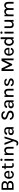

<svg xmlns="http://www.w3.org/2000/svg" viewBox="4652 -5404 1006 10350"><g transform="rotate(-90 5155.0 -229.0)"><path d="M194.5 -566V-366H345.5Q402.5 -366 434.5 -393Q466.5 -420 466.5 -468.5Q466.5 -513.5 435.2 -539.8Q404 -566 346.5 -566ZM194.5 -84.5H347.5Q413.5 -84.5 443.5 -111.8Q473.5 -139 473.5 -183.5Q473.5 -228 441.8 -255Q410 -282 347.5 -282H194.5ZM97.5 0V-649.5H349Q422.5 -649.5 470.2 -626.5Q518 -603.5 542 -564.5Q566 -525.5 566 -479Q566 -423.5 535 -383Q504 -342.5 445.5 -327.5Q484 -321 513.5 -300Q543 -279 560.2 -247.5Q577.5 -216 577.5 -178.5Q577.5 -146.5 566.2 -114.8Q555 -83 529 -57Q503 -31 459 -15.5Q415 0 349.5 0Z M1029 -284Q1029 -303.5 1026 -324Q1021.5 -351.5 1009.2 -374.8Q997 -398 974.8 -412Q952.5 -426 918.5 -426Q876 -426 847 -404.5Q818 -383 803 -347.5Q791 -317.5 789 -284ZM788.5 -228Q788.5 -181 802.5 -145Q816.5 -108 845.2 -87Q874 -66 917 -66Q959 -66 987 -85.8Q1015 -105.5 1021.5 -145.5H1120.5Q1112.5 -97.5 1085 -61.8Q1057.5 -26 1014.5 -6.2Q971.5 13.5 917 13.5Q853.5 13.5 802.5 -19.2Q751.5 -52 721.8 -110.2Q692 -168.5 692 -245.5Q692 -326 721.5 -383.8Q751 -441.5 802 -472.8Q853 -504 917 -504Q974 -504 1014.8 -481Q1055.5 -458 1080.8 -418.8Q1106 -379.5 1115.2 -330Q1124.5 -280.5 1118.5 -228Z M1279.5 -425H1204.5V-490.5H1279.5V-624H1376V-490.5H1521.5V-425H1376V-133.5Q1376 -64.5 1441 -64.5Q1460 -64.5 1479 -68.8Q1498 -73 1522.5 -81.5L1536 -13Q1509 -1.5 1482.8 6Q1456.5 13.5 1428 13.5Q1386.5 13.5 1352.8 -2.5Q1319 -18.5 1299.2 -50.2Q1279.5 -82 1279.5 -130.5Z M1667 0V-492H1764V0ZM1715.5 -595Q1686.5 -595 1670 -611.2Q1653.5 -627.5 1653.5 -655Q1653.5 -681 1670 -696.8Q1686.5 -712.5 1715.5 -712.5Q1744 -712.5 1760.8 -696.8Q1777.5 -681 1777.5 -655Q1777.5 -627.5 1760.8 -611.2Q1744 -595 1715.5 -595Z M2070 -226.5V0H1973V-490.5H2057L2068 -401Q2089.5 -446.5 2125 -472.5Q2168.5 -504 2229.5 -504Q2288.5 -504 2329.8 -477.2Q2371 -450.5 2392 -402Q2413 -353.5 2413 -287.5V0H2317V-287.5Q2317 -351.5 2286.2 -384.2Q2255.5 -417 2204.5 -417Q2163.5 -417 2133.2 -395Q2103 -373 2086.5 -330.2Q2070 -287.5 2070 -226.5Z M2762.5 -115 2873 -490.5H2972L2785.5 94.5Q2760 174 2720 213.8Q2680 253.5 2620 253.5Q2586.5 253.5 2555.5 244.8Q2524.5 236 2492.5 219V131.5Q2520 151 2545.8 160Q2571.5 169 2598.5 169Q2626.5 169 2646 152Q2665.5 135 2679 107.8Q2692.5 80.5 2702 48.5L2717 0L2517.5 -490.5H2626Z M3384 -83.5V-82.5Q3363 -39.5 3324 -13Q3285 13.5 3229 13.5Q3167 13.5 3126.2 -8.5Q3085.5 -30.5 3065.2 -65.5Q3045 -100.5 3045 -140.5Q3045 -188.5 3069.8 -220Q3094.5 -251.5 3138.5 -266.8Q3182.5 -282 3239.5 -282Q3278.5 -282 3316.5 -275Q3349 -269 3380.5 -258.5V-317Q3380.5 -377.5 3355.5 -404.8Q3330.5 -432 3276.5 -432Q3246 -432 3222.2 -423Q3198.5 -414 3185 -396.2Q3171.5 -378.5 3171.5 -351.5H3064.5Q3064.5 -405.5 3091 -439.2Q3117.5 -473 3165.2 -488.5Q3213 -504 3276.5 -504Q3336.5 -504 3381.5 -484.2Q3426.5 -464.5 3452 -422.8Q3477.5 -381 3477.5 -314.5V0H3393.5ZM3380.5 -200.5Q3355 -209 3324 -214.5Q3288 -221 3257 -221Q3210.5 -221 3179.2 -202.2Q3148 -183.5 3148 -140.5Q3148 -107.5 3172.2 -84.5Q3196.5 -61.5 3250 -61.5Q3289 -61.5 3318.5 -79.2Q3348 -97 3364.2 -123.5Q3380.5 -150 3380.5 -176.5Z M4118.5 13.5Q4052.5 13.5 3996.8 -10.2Q3941 -34 3907.2 -80.8Q3873.5 -127.5 3872 -198.5H3966.5Q3966.5 -156.5 3987.2 -129.2Q4008 -102 4042.5 -89Q4077 -76 4117.5 -76Q4160 -76 4192 -88.5Q4224 -101 4241.5 -122.8Q4259 -144.5 4259 -172Q4259 -209 4236 -231.8Q4213 -254.5 4166 -270.5L4045.5 -315Q3967 -344.5 3926.2 -382.2Q3885.5 -420 3885.5 -488Q3885.5 -565 3945.8 -613.2Q4006 -661.5 4115 -661.5Q4218.5 -661.5 4276 -613.5Q4333.5 -565.5 4341.5 -483H4246Q4239 -525 4207.2 -549.5Q4175.5 -574 4115 -574Q4056.5 -574 4024 -548.8Q3991.5 -523.5 3991.5 -485Q3991.5 -453.5 4012.2 -434.8Q4033 -416 4077 -400.5L4214.5 -350Q4285.5 -325 4325.2 -282.5Q4365 -240 4365 -175Q4365 -120 4336.5 -77.5Q4308 -35 4253.2 -10.8Q4198.5 13.5 4118.5 13.5Z M4829.5 -83.5V-82.5Q4808.5 -39.5 4769.5 -13Q4730.5 13.5 4674.5 13.5Q4612.5 13.5 4571.8 -8.5Q4531 -30.5 4510.8 -65.5Q4490.5 -100.5 4490.5 -140.5Q4490.5 -188.5 4515.2 -220Q4540 -251.5 4584 -266.8Q4628 -282 4685 -282Q4724 -282 4762 -275Q4794.5 -269 4826 -258.5V-317Q4826 -377.5 4801 -404.8Q4776 -432 4722 -432Q4691.5 -432 4667.8 -423Q4644 -414 4630.5 -396.2Q4617 -378.5 4617 -351.5H4510Q4510 -405.5 4536.5 -439.2Q4563 -473 4610.8 -488.5Q4658.5 -504 4722 -504Q4782 -504 4827 -484.2Q4872 -464.5 4897.5 -422.8Q4923 -381 4923 -314.5V0H4839ZM4826 -200.5Q4800.5 -209 4769.5 -214.5Q4733.5 -221 4702.5 -221Q4656 -221 4624.8 -202.2Q4593.5 -183.5 4593.5 -140.5Q4593.5 -107.5 4617.8 -84.5Q4642 -61.5 4695.5 -61.5Q4734.5 -61.5 4764 -79.2Q4793.5 -97 4809.8 -123.5Q4826 -150 4826 -176.5Z M5200.5 -226.5V0H5103.5V-490.5H5187.5L5198.5 -401Q5220 -446.5 5255.5 -472.5Q5299 -504 5360 -504Q5419 -504 5460.2 -477.2Q5501.5 -450.5 5522.5 -402Q5543.5 -353.5 5543.5 -287.5V0H5447.5V-287.5Q5447.5 -351.5 5416.8 -384.2Q5386 -417 5335 -417Q5294 -417 5263.8 -395Q5233.5 -373 5217 -330.2Q5200.5 -287.5 5200.5 -226.5Z M5904.5 13.5Q5833 13.5 5784 -6.8Q5735 -27 5709.2 -63Q5683.5 -99 5682.5 -147.5H5774Q5776 -105 5807.5 -84.8Q5839 -64.5 5894.5 -64.5Q5924 -64.5 5947.5 -73.5Q5971 -82.5 5985 -98.8Q5999 -115 5999 -134Q5999 -159 5980.2 -173.5Q5961.5 -188 5921.5 -200L5821 -233.5Q5760.5 -254 5728.8 -288Q5697 -322 5697 -369Q5697 -430 5750.8 -467Q5804.5 -504 5894.5 -504Q5985.5 -504 6036 -465.2Q6086.5 -426.5 6088.5 -367H5995.5Q5991.5 -396.5 5966.2 -412Q5941 -427.5 5894.5 -427.5Q5849 -427.5 5824 -408Q5799 -388.5 5799 -364Q5799 -320.5 5874.5 -299L5980 -261.5Q6040 -242.5 6072.8 -212Q6105.5 -181.5 6105.5 -134Q6105.5 -96.5 6080.5 -62.8Q6055.5 -29 6010.2 -7.8Q5965 13.5 5904.5 13.5Z M6600 -520V0H6503V-649.5H6642L6843.5 -232.5L7045 -649.5H7179.5V0H7082V-510L6875.5 -77H6811.5Z M7664 -284Q7664 -303.5 7661 -324Q7656.5 -351.5 7644.2 -374.8Q7632 -398 7609.8 -412Q7587.5 -426 7553.5 -426Q7511 -426 7482 -404.5Q7453 -383 7438 -347.5Q7426 -317.5 7424 -284ZM7423.5 -228Q7423.5 -181 7437.5 -145Q7451.5 -108 7480.2 -87Q7509 -66 7552 -66Q7594 -66 7622 -85.8Q7650 -105.5 7656.5 -145.5H7755.5Q7747.5 -97.5 7720 -61.8Q7692.5 -26 7649.5 -6.2Q7606.5 13.5 7552 13.5Q7488.5 13.5 7437.5 -19.2Q7386.5 -52 7356.8 -110.2Q7327 -168.5 7327 -245.5Q7327 -326 7356.5 -383.8Q7386 -441.5 7437 -472.8Q7488 -504 7552 -504Q7609 -504 7649.8 -481Q7690.5 -458 7715.8 -418.8Q7741 -379.5 7750.2 -330Q7759.5 -280.5 7753.5 -228Z M8222 -424V-697H8319.5V0H8239L8228 -78.5Q8205.5 -35.5 8170 -13Q8131 13.5 8083 13.5Q8023 13.5 7972.5 -18.8Q7922 -51 7892 -109.8Q7862 -168.5 7862 -247.5Q7862 -326 7891.2 -383.5Q7920.5 -441 7969 -472.5Q8017.5 -504 8077 -504Q8131 -504 8171 -478Q8202 -458 8222 -424ZM8222 -279.5Q8222 -324.5 8204.2 -355Q8186.5 -385.5 8158.2 -401.2Q8130 -417 8096.5 -417Q8058.5 -417 8027.8 -396.5Q7997 -376 7978.8 -338Q7960.5 -300 7960.5 -247.5Q7960.5 -194.5 7978.8 -155.5Q7997 -116.5 8027.8 -95.5Q8058.5 -74.5 8096 -74.5Q8127.5 -74.5 8156.2 -91Q8185 -107.5 8203.5 -138.8Q8222 -170 8222 -212.5Z M8522 0V-492H8619V0ZM8570.5 -595Q8541.5 -595 8525 -611.2Q8508.5 -627.5 8508.5 -655Q8508.5 -681 8525 -696.8Q8541.5 -712.5 8570.5 -712.5Q8599 -712.5 8615.8 -696.8Q8632.5 -681 8632.5 -655Q8632.5 -627.5 8615.8 -611.2Q8599 -595 8570.5 -595Z M9159.5 -93.5Q9137 -47 9101 -21Q9058.5 9 9002 9Q8948 9 8905.8 -10.5Q8863.5 -30 8839.8 -71.5Q8816 -113 8816 -179.5V-492H8913V-188Q8913 -132.5 8940.2 -104Q8967.5 -75.5 9017 -75.5Q9059 -75.5 9090.8 -97.5Q9122.5 -119.5 9141 -159.8Q9159.5 -200 9159.5 -255V-492H9256.5V0H9159.5Z M9891.5 -231.5V0H9795.5V-287.5Q9795.5 -351.5 9764.8 -384.2Q9734 -417 9683 -417Q9642 -417 9611.8 -395Q9581.5 -373 9565 -330.2Q9548.5 -287.5 9548.5 -226.5V0H9451.5V-490.5H9535.5L9546.5 -398.5Q9570 -450 9611 -477Q9652 -504 9708 -504Q9767 -504 9808.2 -477.2Q9849.5 -450.5 9870.5 -402L9875.5 -390Q9886.5 -418 9902.5 -438.5Q9928 -472 9963.8 -488Q9999.5 -504 10044.5 -504Q10103.5 -504 10144.8 -477.2Q10186 -450.5 10207.2 -402Q10228.5 -353.5 10228.5 -287.5V0H10131.5V-287.5Q10131.5 -351.5 10101 -384.2Q10070.5 -417 10019.5 -417Q9958.5 -417 9925 -369.2Q9891.5 -321.5 9891.5 -231.5Z"/></g></svg>

Font: Betinya Sans Medium
Style: Regular
Weight: 500
Designer: Jonathan Pinhorn
Version: Version 2.001;December 9, 2019;FontCreator 12.0.0.2547 64-bi